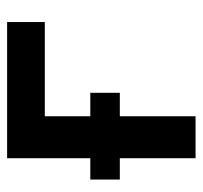

<svg xmlns="http://www.w3.org/2000/svg" viewBox="-35 -535 570 540"><g transform="rotate(-90 250.0 -265.0)"><path d="M75 0V-213H15V-296H75V-530H458V-424H193V-296H259V-213H193V0Z"/></g></svg>

Font: Iosevka SS01
Style: Bold
Weight: 700
Monospace: yes
Designer: Belleve Invis
Foundry: Belleve Invis
Version: 2.3.3; ttfautohint (v1.8.3)